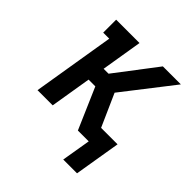

<svg xmlns="http://www.w3.org/2000/svg" viewBox="-183 -670 965 965"><g transform="rotate(45 300.0 -187.5)"><path d="M409 155 435 0H358L263 -219H215L179 0H71L143 -438H100V-530H266L230 -311H265L432 -530H560L354 -265L431 -92H548L507 155Z"/></g></svg>

Font: Iosevka Curly Slab SmBdEx
Style: Italic
Weight: 600
Width: 7
Italic angle: -9°
Monospace: yes
Designer: Belleve Invis
Foundry: Belleve Invis
Version: Version 11.1.0; ttfautohint (v1.8.3)